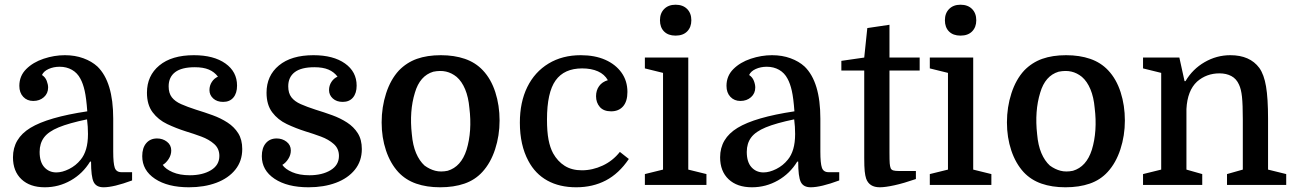

<svg xmlns="http://www.w3.org/2000/svg" viewBox="-20 -784 5493 814"><path d="M35 -117Q35 -197 109 -242Q183 -287 350 -312Q346 -368 339 -399Q332 -430 321 -450Q308 -475 285 -488Q262 -501 233 -501Q207 -501 186 -491.5Q165 -482 158 -466Q172 -457 178 -441.5Q184 -426 184 -413Q184 -388 166 -372Q148 -356 121 -356Q95 -356 78.5 -373.5Q62 -391 62 -420Q62 -462 91 -491Q120 -520 165 -535Q210 -550 255 -550Q298 -550 333.5 -537Q369 -524 393 -502Q460 -437 460 -281V-141Q460 -92 466.5 -73Q473 -54 495 -54H540V-19Q462 10 419 10Q388 10 377 -12.5Q366 -35 366 -99H362Q331 -48 280 -19Q229 10 170 10Q107 10 71 -24Q35 -58 35 -117ZM219 -53Q244 -53 273 -67.5Q302 -82 322 -107Q337 -125 345 -152Q353 -179 353 -216Q353 -231 352 -247Q351 -263 349 -278Q272 -262 228.5 -244Q185 -226 166.5 -201Q148 -176 148 -140Q148 -97 168 -75Q188 -53 219 -53Z M785 -41Q839 -41 874.5 -62.5Q910 -84 910 -123Q910 -154 888 -173.5Q866 -193 833.5 -205Q801 -217 768 -227Q727 -240 689 -258Q651 -276 627 -308Q603 -340 603 -391Q603 -463 655.5 -506.5Q708 -550 802 -550Q886 -550 935.5 -515Q985 -480 985 -421Q985 -389 969.5 -370.5Q954 -352 926 -352Q900 -352 884 -366.5Q868 -381 868 -402Q868 -421 878 -436.5Q888 -452 904 -459Q889 -479 865.5 -489Q842 -499 806 -499Q750 -499 722.5 -478Q695 -457 695 -418Q695 -389 708.5 -371.5Q722 -354 748 -342.5Q774 -331 811 -319Q847 -308 881.5 -295.5Q916 -283 944.5 -264.5Q973 -246 990 -219Q1007 -192 1007 -152Q1007 -101 977.5 -64.5Q948 -28 897 -9Q846 10 781 10Q691 10 637 -26Q583 -62 583 -122Q583 -157 600 -177Q617 -197 646 -197Q670 -197 688 -183Q706 -169 706 -146Q706 -127 695 -110Q684 -93 670 -85Q682 -67 712 -54Q742 -41 785 -41Z M1292 -41Q1346 -41 1381.5 -62.5Q1417 -84 1417 -123Q1417 -154 1395 -173.5Q1373 -193 1340.5 -205Q1308 -217 1275 -227Q1234 -240 1196 -258Q1158 -276 1134 -308Q1110 -340 1110 -391Q1110 -463 1162.5 -506.5Q1215 -550 1309 -550Q1393 -550 1442.5 -515Q1492 -480 1492 -421Q1492 -389 1476.5 -370.5Q1461 -352 1433 -352Q1407 -352 1391 -366.5Q1375 -381 1375 -402Q1375 -421 1385 -436.5Q1395 -452 1411 -459Q1396 -479 1372.5 -489Q1349 -499 1313 -499Q1257 -499 1229.5 -478Q1202 -457 1202 -418Q1202 -389 1215.5 -371.5Q1229 -354 1255 -342.5Q1281 -331 1318 -319Q1354 -308 1388.5 -295.5Q1423 -283 1451.5 -264.5Q1480 -246 1497 -219Q1514 -192 1514 -152Q1514 -101 1484.5 -64.5Q1455 -28 1404 -9Q1353 10 1288 10Q1198 10 1144 -26Q1090 -62 1090 -122Q1090 -157 1107 -177Q1124 -197 1153 -197Q1177 -197 1195 -183Q1213 -169 1213 -146Q1213 -127 1202 -110Q1191 -93 1177 -85Q1189 -67 1219 -54Q1249 -41 1292 -41Z M2098 -273Q2098 -209 2079 -151Q2060 -93 2025 -55Q1994 -21 1949 -5.5Q1904 10 1846 10Q1789 10 1744.5 -5.5Q1700 -21 1669 -54Q1635 -91 1616.5 -146Q1598 -201 1598 -265Q1598 -330 1617 -388.5Q1636 -447 1671 -485Q1704 -519 1747.5 -534.5Q1791 -550 1849 -550Q1906 -550 1951 -534.5Q1996 -519 2027 -486Q2062 -449 2080 -393Q2098 -337 2098 -273ZM1726 -215Q1730 -168 1744 -135Q1758 -102 1780 -82Q1802 -66 1825.5 -60Q1849 -54 1878 -60Q1935 -77 1958 -149Q1970 -188 1973 -233Q1976 -278 1970 -326Q1966 -372 1952 -405.5Q1938 -439 1916 -458Q1895 -475 1871 -480.5Q1847 -486 1817 -480Q1760 -463 1739 -391Q1715 -313 1726 -215Z M2442 -550Q2502 -550 2546 -530.5Q2590 -511 2615 -476Q2640 -441 2640 -394Q2640 -354 2621.5 -333Q2603 -312 2571 -312Q2539 -312 2523 -330.5Q2507 -349 2507 -376Q2507 -401 2520 -419Q2533 -437 2557 -444Q2543 -469 2515 -481.5Q2487 -494 2448 -494Q2372 -494 2335.5 -443Q2299 -392 2299 -277Q2299 -226 2305.5 -192Q2312 -158 2325 -134Q2344 -100 2374 -81Q2404 -62 2447 -62Q2492 -62 2535 -82Q2578 -102 2608 -140L2646 -110Q2604 -48 2548.5 -19Q2493 10 2423 10Q2352 10 2300.5 -18.5Q2249 -47 2220 -102Q2184 -169 2184 -264Q2184 -351 2215.5 -415Q2247 -479 2305.5 -514.5Q2364 -550 2442 -550Z M2791 -475 2714 -494V-540H2898V-65L2975 -46V0H2714V-46L2791 -65ZM2778 -698Q2778 -728 2796 -746Q2814 -764 2844 -764Q2875 -764 2893 -746Q2911 -728 2911 -698Q2911 -669 2893.5 -651Q2876 -633 2844 -633Q2813 -633 2795.5 -650.5Q2778 -668 2778 -698Z M3033 -117Q3033 -197 3107 -242Q3181 -287 3348 -312Q3344 -368 3337 -399Q3330 -430 3319 -450Q3306 -475 3283 -488Q3260 -501 3231 -501Q3205 -501 3184 -491.5Q3163 -482 3156 -466Q3170 -457 3176 -441.5Q3182 -426 3182 -413Q3182 -388 3164 -372Q3146 -356 3119 -356Q3093 -356 3076.5 -373.5Q3060 -391 3060 -420Q3060 -462 3089 -491Q3118 -520 3163 -535Q3208 -550 3253 -550Q3296 -550 3331.5 -537Q3367 -524 3391 -502Q3458 -437 3458 -281V-141Q3458 -92 3464.5 -73Q3471 -54 3493 -54H3538V-19Q3460 10 3417 10Q3386 10 3375 -12.5Q3364 -35 3364 -99H3360Q3329 -48 3278 -19Q3227 10 3168 10Q3105 10 3069 -24Q3033 -58 3033 -117ZM3217 -53Q3242 -53 3271 -67.5Q3300 -82 3320 -107Q3335 -125 3343 -152Q3351 -179 3351 -216Q3351 -231 3350 -247Q3349 -263 3347 -278Q3270 -262 3226.5 -244Q3183 -226 3164.5 -201Q3146 -176 3146 -140Q3146 -97 3166 -75Q3186 -53 3217 -53Z M3547 -485V-526L3644 -540L3657 -665L3751 -679V-540H3879V-485H3751V-138Q3751 -104 3752 -91.5Q3753 -79 3756 -71Q3759 -64 3767 -61.5Q3775 -59 3793 -59H3863V-25Q3811 -7 3772 1.5Q3733 10 3710 10Q3665 10 3652 -27Q3648 -39 3646 -58Q3644 -77 3644 -114V-485Z M3999 -475 3922 -494V-540H4106V-65L4183 -46V0H3922V-46L3999 -65ZM3986 -698Q3986 -728 4004 -746Q4022 -764 4052 -764Q4083 -764 4101 -746Q4119 -728 4119 -698Q4119 -669 4101.5 -651Q4084 -633 4052 -633Q4021 -633 4003.5 -650.5Q3986 -668 3986 -698Z M4749 -273Q4749 -209 4730 -151Q4711 -93 4676 -55Q4645 -21 4600 -5.5Q4555 10 4497 10Q4440 10 4395.5 -5.5Q4351 -21 4320 -54Q4286 -91 4267.5 -146Q4249 -201 4249 -265Q4249 -330 4268 -388.5Q4287 -447 4322 -485Q4355 -519 4398.5 -534.5Q4442 -550 4500 -550Q4557 -550 4602 -534.5Q4647 -519 4678 -486Q4713 -449 4731 -393Q4749 -337 4749 -273ZM4377 -215Q4381 -168 4395 -135Q4409 -102 4431 -82Q4453 -66 4476.5 -60Q4500 -54 4529 -60Q4586 -77 4609 -149Q4621 -188 4624 -233Q4627 -278 4621 -326Q4617 -372 4603 -405.5Q4589 -439 4567 -458Q4546 -475 4522 -480.5Q4498 -486 4468 -480Q4411 -463 4390 -391Q4366 -313 4377 -215Z M4903 -65V-475L4826 -494V-540H4980L5002 -440H5006Q5036 -491 5087 -520.5Q5138 -550 5196 -550Q5279 -550 5319 -496Q5339 -468 5347.5 -417.5Q5356 -367 5356 -281V-65L5433 -46V0H5182V-46L5249 -65V-278Q5249 -341 5245.5 -373.5Q5242 -406 5233 -425Q5222 -450 5200.5 -461.5Q5179 -473 5150 -473Q5095 -473 5055 -438Q5014 -400 5010 -322V-65L5077 -46V0H4826V-46Z"/></svg>

Font: Domine Medium
Style: Regular
Weight: 500
Designer: Pablo Impallari, Rodrigo Fuenzalida, Brenda Gallo
Foundry: Pablo Impallari, Rodrigo Fuenzalida, Brenda Gallo
Version: Version 2.000